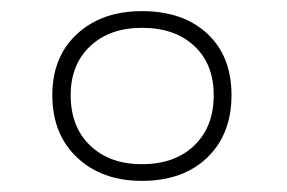

<svg xmlns="http://www.w3.org/2000/svg" viewBox="-20 -466 515 345"><path d="M74 -295Q74 -364 118.5 -405Q163 -446 235 -446Q309 -446 352.5 -405.5Q396 -365 396 -295Q396 -225 352.5 -183Q309 -141 235 -141Q163 -141 118.5 -183Q74 -225 74 -295ZM364 -295Q364 -351 329 -383.5Q294 -416 235 -416Q177 -416 142 -383Q107 -350 107 -295Q107 -238 142 -204.5Q177 -171 235 -171Q294 -171 329 -204.5Q364 -238 364 -295Z"/></svg>

Font: FiraGO UltraLight
Style: Regular
Weight: 200
Designer: bBox Type
Foundry: bBox Type GmbH
Version: Version 1.001